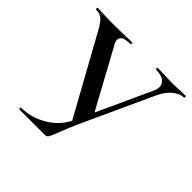

<svg xmlns="http://www.w3.org/2000/svg" viewBox="-157 -784 943 943"><g transform="rotate(45 314.0 -312.5)"><path d="M504 -564Q504 -587 485 -600Q466 -613 430 -613Q428 -613 428 -619Q428 -625 430 -625L474 -624Q510 -622 540 -622Q560 -622 584 -624L625 -625Q628 -625 628 -619Q628 -613 625 -613Q597 -613 569 -589.5Q541 -566 522 -526L346 -142Q330 -106 308 -49Q296 -18 290 -9Q284 0 271 0H94Q92 0 92 -6Q92 -12 94 -12Q165 -12 228.5 -50Q292 -88 322 -153L494 -528Q504 -547 504 -564ZM14 -613Q12 -613 12 -619Q12 -625 14 -625L47 -624Q77 -622 117 -622Q177 -622 221 -624Q235 -625 255 -625Q257 -625 257 -619Q257 -613 255 -613Q192 -613 192 -582Q192 -569 202 -552L377 -231L326 -129L98 -542Q76 -583 59.5 -598Q43 -613 14 -613Z"/></g></svg>

Font: Cormorant Garamond SemiBold
Style: Regular
Weight: 600
Designer: Christian Thalmann (Catharsis Fonts)
Foundry: Catharsis Fonts
Version: Version 4.000